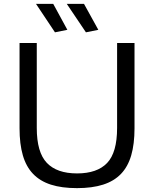

<svg xmlns="http://www.w3.org/2000/svg" viewBox="-20 -962 795 992"><path d="M378 10Q299 10 243 -8Q187 -26 151 -63.5Q115 -101 98 -159.5Q81 -218 81 -299V-740H170V-301Q170 -175 222 -120.5Q274 -66 378 -66Q482 -66 533.5 -120Q585 -174 585 -301V-740H675V-299Q675 -218 658 -159.5Q641 -101 605 -63.5Q569 -26 512.5 -8Q456 10 378 10ZM264 -795 166 -942H255L328 -808ZM424 -795 325 -942H414L488 -808Z"/></svg>

Font: Encode Sans Normal
Style: Regular
Weight: 400
Designer: Pablo Impallari, Andres Torresi
Foundry: Pablo Impallari, Andres Torresi
Version: Version 1.000; ttfautohint (v1.00) -l 8 -r 50 -G 200 -x 14 -